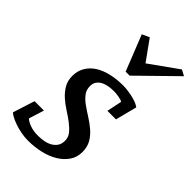

<svg xmlns="http://www.w3.org/2000/svg" viewBox="-244 -890 984 984"><g transform="rotate(45 247.5 -398.0)"><path d="M183 -44C159 -44 138.7 -47.2 122 -53.5C105.3 -59.8 93.3 -66.7 86 -74L112 -157H44L6 -38C10 -34 17.2 -29.2 27.5 -23.5C37.8 -17.8 50.2 -12.5 64.5 -7.5C78.8 -2.5 94.5 1.7 111.5 5C128.5 8.3 145.7 10 163 10C193.7 10 223.5 6.7 252.5 0C281.5 -6.7 307 -16.7 329 -30C351 -43.3 368.7 -59.7 382 -79C395.3 -98.3 402 -120.7 402 -146C402 -170.7 396.8 -191.8 386.5 -209.5C376.2 -227.2 363 -242.8 347 -256.5C331 -270.2 314 -282.7 296 -294C278 -305.3 261 -316.7 245 -328C229 -339.3 215.8 -351.7 205.5 -365C195.2 -378.3 190 -394 190 -412C190 -426.7 193.5 -438.5 200.5 -447.5C207.5 -456.5 216.3 -463.5 227 -468.5C237.7 -473.5 249.2 -476.8 261.5 -478.5C273.8 -480.2 285.3 -481 296 -481C306 -481 317.8 -479.8 331.5 -477.5C345.2 -475.2 354.7 -472 360 -468L343 -386H405L435 -503C431 -506.3 424.7 -510 416 -514C407.3 -518 397.2 -521.5 385.5 -524.5C373.8 -527.5 361.2 -530 347.5 -532C333.8 -534 320 -535 306 -535C276 -535 247.7 -531.8 221 -525.5C194.3 -519.2 171.3 -509.8 152 -497.5C132.7 -485.2 117.3 -469.5 106 -450.5C94.7 -431.5 89 -409.7 89 -385C89 -361.7 94.2 -341.3 104.5 -324C114.8 -306.7 127.7 -291.2 143 -277.5C158.3 -263.8 175.2 -251.2 193.5 -239.5C211.8 -227.8 228.7 -216.2 244 -204.5C259.3 -192.8 272.2 -180.7 282.5 -168C292.8 -155.3 298 -140.7 298 -124C298 -108 294.3 -94.8 287 -84.5C279.7 -74.2 270.3 -66 259 -60C247.7 -54 235.2 -49.8 221.5 -47.5C207.8 -45.2 195 -44 183 -44ZM463 -806 309 -696 230 -806 190 -788 267 -594H296L495 -789Z"/></g></svg>

Font: PT Serif Caption
Style: Italic
Weight: 400
Italic angle: -12°
Designer: A.Korolkova, O.Umpeleva, V.Yefimov
Foundry: ParaType Ltd
Version: Version 1.000W OFL